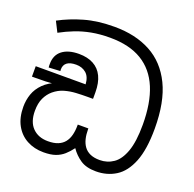

<svg xmlns="http://www.w3.org/2000/svg" viewBox="-144 -984 1153 1143"><g transform="rotate(20 432.0 -412.5)"><path d="M580 11Q518 11 480.5 -14.5Q443 -40 418 -77Q398 -50 375.5 -30Q353 -10 323 0.5Q293 11 248 11Q189 11 142.5 -14Q96 -39 69.5 -87Q43 -135 43 -204Q43 -246 56.5 -284.5Q70 -323 101.5 -354.5Q133 -386 185 -406L187 -397Q153 -391 116 -390Q79 -389 50 -389H30V-455H346Q343 -502 317.5 -524Q292 -546 254 -546Q215 -546 196 -531Q177 -516 177 -489Q177 -487 177 -484Q177 -481 178 -478L105 -474Q104 -479 104 -485.5Q104 -492 104 -496Q104 -553 142.5 -582.5Q181 -612 248 -612Q302 -612 340 -591.5Q378 -571 397.5 -530.5Q417 -490 417 -430V-389H382Q347 -389 310 -387Q273 -385 238 -375Q203 -365 173 -340Q147 -318 131.5 -285Q116 -252 116 -204Q116 -134 152.5 -97Q189 -60 250 -60Q288 -60 313.5 -70.5Q339 -81 354.5 -100.5Q370 -120 377 -147.5Q384 -175 384 -208V-214H451V-208Q451 -176 457.5 -149Q464 -122 478.5 -102Q493 -82 517.5 -71Q542 -60 578 -60Q626 -60 664.5 -86.5Q703 -113 725.5 -175.5Q748 -238 748 -345Q748 -483 709 -576.5Q670 -670 590.5 -718Q511 -766 389 -766Q325 -766 272 -756Q219 -746 173 -728Q127 -710 83 -686L50 -751Q121 -789 203.5 -812.5Q286 -836 392 -836Q525 -836 621.5 -784Q718 -732 770.5 -624Q823 -516 823 -348Q823 -216 791.5 -137Q760 -58 705 -23.5Q650 11 580 11Z"/></g></svg>

Font: sinhala15
Style: Book
Weight: 400
Designer: Jelle Bosma - Monotype Design Team
Foundry: Monotype Imaging Inc.
Version: Version 2.003